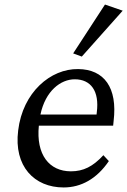

<svg xmlns="http://www.w3.org/2000/svg" viewBox="-20 -816 560 845"><path d="M260 9C337 9 406 -29 459 -107L435 -133C389 -83 347 -62 292 -62C197 -62 138 -135 151 -263H478L480 -283C498 -431 438 -511 324 -512C203 -514 80 -410 60 -242C40 -84 131 9 260 9ZM158 -312C180 -416 247 -467 309 -467C380 -467 418 -415 406 -322L405 -312ZM302 -581 340 -567 520 -769 442 -796Z"/></svg>

Font: TPK Tissa Web
Style: Italic
Weight: 400
Italic angle: -7°
Designer: Jacques Le Bailly, Suppakit Chalermlarp | Katatrad Co.,Ltd.
Foundry: Jacques Le Bailly, Cadson Demak Co.,Ltd.
Version: Version 5.000;Glyphs 3.1.2 (3151)